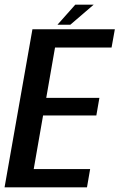

<svg xmlns="http://www.w3.org/2000/svg" viewBox="-42 -800 511 820"><path d="M-22.5 0 96.5 -675H448.5L434.5 -597H193L155.5 -382H382.5L369.5 -307H142L102 -78H343L329.5 0ZM203.5 -694.5 279.5 -780H358L258.5 -694.5Z"/></svg>

Font: Anybody Medium
Style: Italic
Weight: 500
Italic angle: -10°
Designer: Tyler Finck
Foundry: Etcetera Type Company
Version: Version 1.010; ttfautohint (v1.8.3) -l 8 -r 50 -G 200 -x 14 